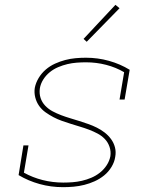

<svg xmlns="http://www.w3.org/2000/svg" viewBox="-20 -767 640 795"><path d="M241 8Q191 8 144 -5Q97 -18 57 -42L77 -165H98L79 -52Q115 -32 156.5 -21.5Q198 -11 242 -11Q261 -11 280.5 -12.5Q300 -14 319.5 -18.5Q339 -23 358 -31Q377 -39 393.5 -52Q410 -65 421.5 -82.5Q433 -100 437 -120Q440 -140 433.5 -159Q427 -178 414 -191.5Q401 -205 384 -214Q367 -223 348.5 -230Q330 -237 311.5 -242.5Q293 -248 274 -254Q255 -260 236.5 -266.5Q218 -273 201 -282Q184 -291 168.5 -302Q153 -313 142 -328.5Q131 -344 126 -363.5Q121 -383 124 -403Q128 -424 140 -444Q152 -464 169.5 -479Q187 -494 208 -503.5Q229 -513 250 -518.5Q271 -524 292.5 -526Q314 -528 336 -528Q385 -528 431.5 -515Q478 -502 517 -478L496 -355H475L494 -468Q460 -488 419.5 -498.5Q379 -509 336 -509Q317 -509 297.5 -507.5Q278 -506 259 -501.5Q240 -497 221 -489Q202 -481 186 -468Q170 -455 159 -437.5Q148 -420 145 -401Q142 -380 148 -361.5Q154 -343 167.5 -329Q181 -315 198 -306Q215 -297 233.5 -290Q252 -283 270.5 -277.5Q289 -272 308 -266Q327 -260 345.5 -253.5Q364 -247 381 -238.5Q398 -230 413 -218.5Q428 -207 439.5 -191.5Q451 -176 456 -157Q461 -138 457 -117Q454 -96 441.5 -75.5Q429 -55 411 -40.5Q393 -26 372 -16.5Q351 -7 329 -1.5Q307 4 285 6Q263 8 241 8ZM339 -594 326 -606 458 -747 475 -733Z"/></svg>

Font: Iosevka HT Thin Extended
Style: Italic
Weight: 100
Width: 7
Italic angle: -9°
Monospace: yes
Designer: Belleve Invis
Foundry: Belleve Invis
Version: Version 32.3.0; ttfautohint (v1.8.4)